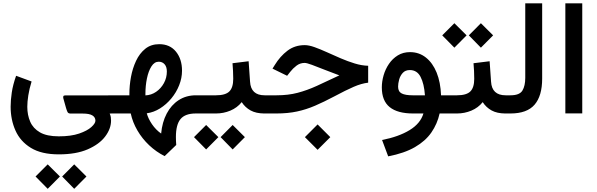

<svg xmlns="http://www.w3.org/2000/svg" viewBox="-20 -698 3673 1181"><path d="M341.8 251.5Q235.4 251.5 170.2 211.7Q105 171.9 75.2 105Q45.4 38.1 45.4 -42Q45.4 -82 52.5 -129.4Q59.6 -176.8 79.1 -231.9L174.3 -196.8Q160.2 -150.9 154.1 -111.3Q147.9 -71.8 147.9 -41Q147.9 9.3 165.8 50.5Q183.6 91.8 225.8 116.2Q268.1 140.6 341.8 140.6Q417 140.6 466.8 123.5Q516.6 106.4 541.7 83.7Q566.9 61 566.9 44.4Q566.9 23.4 548.3 12Q529.8 0.5 488.8 0.5H414.6Q399.9 0.5 395.3 -9Q390.6 -18.6 386.2 -33.7L369.6 -92.8Q367.7 -100.6 369.6 -106Q371.6 -111.3 382.8 -111.3H664.1V0.5H654.8Q660.2 12.7 661.6 22.5Q663.1 32.2 663.1 43.5Q663.1 93.8 627 141.6Q590.8 189.5 519.5 220.5Q448.2 251.5 341.8 251.5ZM436.5 313 511.7 387.7 436.5 463.4 362.3 387.7ZM273.4 313 348.6 387.7 273.4 463.4 198.7 387.7Z M645.5 -111.8H775.9V-121.6Q775.9 -171.4 785.6 -224.6Q795.4 -277.8 816.9 -323.7Q838.4 -369.6 873.5 -397.9Q908.7 -426.3 959.5 -426.3Q1024.9 -426.3 1062.3 -380.4Q1099.6 -334.5 1099.6 -263.2Q1099.6 -217.8 1082 -173.6Q1064.5 -129.4 1033.9 -92.5Q1003.4 -55.7 964.4 -31.2Q925.3 -6.8 882.8 -1Q891.6 31.7 915 66.2Q938.5 100.6 971.2 123.5Q977.5 53.7 1005.4 0.7Q1033.2 -52.2 1079.1 -82Q1125 -111.8 1185.1 -111.8H1201.2V0H1184.1Q1119.1 0 1090.6 34.2Q1062 68.4 1062 145Q1062 156.2 1062.5 168.7Q1063 181.2 1064 193.8L992.7 262.2Q940.9 236.3 897.7 195.6Q854.5 154.8 825.2 104.5Q795.9 54.2 784.2 0H645.5ZM956.5 -318.4Q929.7 -318.4 911.4 -289.6Q893.1 -260.7 883.8 -215.6Q874.5 -170.4 874.5 -121.6V-111.3Q910.6 -112.8 940.4 -133.3Q970.2 -153.8 988.3 -186.8Q1006.3 -219.7 1006.3 -258.3Q1006.3 -287.1 992.4 -302.7Q978.5 -318.4 956.5 -318.4Z M1181.2 -111.8H1308.6Q1366.7 -111.8 1390.6 -135.5Q1414.6 -159.2 1414.6 -212.9Q1414.6 -238.8 1413.3 -262.5Q1412.1 -286.1 1410.2 -309.1L1509.3 -321.3L1518.1 -195.8Q1522.9 -111.8 1607.9 -111.8H1618.2V0H1606.9Q1555.2 0 1521.5 -18.6Q1487.8 -37.1 1466.8 -69.8Q1439 -35.2 1397 -17.6Q1355 0 1308.6 0H1181.2ZM1411.1 70.8 1486.3 145.5 1411.1 221.2 1336.9 145.5ZM1248 70.8 1323.2 145.5 1248 221.2 1173.3 145.5Z M1933.6 67.4 2011.7 145.5 1933.6 223.6 1855.5 145.5ZM1598.6 -111.8H1681.6Q1752.4 -111.8 1810.3 -127Q1868.2 -142.1 1928.7 -169.7Q1989.3 -197.3 2067.4 -234.4Q2019.5 -252 1975.3 -269.5Q1931.2 -287.1 1898.9 -299.1Q1866.7 -311 1854 -311Q1825.7 -311 1803.5 -293.9Q1781.2 -276.9 1764.6 -255.4L1746.1 -231.9L1656.2 -275.9L1669.9 -297.9Q1703.1 -352.1 1748.3 -386.2Q1793.5 -420.4 1854.5 -420.4Q1879.9 -420.4 1914.8 -408Q1949.7 -395.5 1990.5 -377Q2031.2 -358.4 2075 -339.6Q2118.7 -320.8 2161.9 -307.6Q2205.1 -294.4 2244.6 -293.5V-189.5Q2203.1 -184.6 2155.8 -164.1Q2108.4 -143.6 2035.2 -104.5Q1972.7 -71.3 1918.2 -47.9Q1863.8 -24.4 1807.1 -12.2Q1750.5 0 1680.2 0H1598.6Z M2502 -377.4Q2557.6 -377.4 2599.6 -344.2Q2641.6 -311 2665.8 -251.5Q2689.9 -191.9 2692.9 -111.8H2742.2V0H2684.1Q2669.9 64 2633.5 116.7Q2597.2 169.4 2532.2 207Q2467.3 244.6 2367.7 263.7L2330.1 163.1Q2432.6 143.1 2499.5 102.3Q2566.4 61.5 2584.5 0H2521Q2425.3 0 2377 -39.1Q2328.6 -78.1 2328.6 -160.6Q2328.6 -196.8 2339.6 -234.9Q2350.6 -272.9 2372.6 -305.2Q2394.5 -337.4 2427 -357.4Q2459.5 -377.4 2502 -377.4ZM2518.1 -111.8H2593.8Q2588.9 -182.6 2567.1 -224.9Q2545.4 -267.1 2501 -267.1Q2473.1 -267.1 2457.3 -249.5Q2441.4 -231.9 2435.1 -208.3Q2428.7 -184.6 2428.7 -165Q2428.7 -134.3 2451.2 -123Q2473.6 -111.8 2518.1 -111.8Z M2938 -555.2 3013.2 -480.5 2938 -404.8 2863.8 -480.5ZM2774.9 -555.2 2850.1 -480.5 2774.9 -404.8 2700.2 -480.5ZM2722.7 -111.8H2791Q2849.1 -111.8 2873 -135.5Q2897 -159.2 2897 -212.9Q2897 -238.8 2895.8 -262.5Q2894.5 -286.1 2892.6 -309.1L2991.7 -321.3L3000.5 -195.8Q3005.4 -111.8 3090.3 -111.8H3100.6V0H3089.4Q3037.6 0 3003.9 -18.6Q2970.2 -37.1 2949.2 -69.8Q2921.4 -35.2 2879.4 -17.6Q2837.4 0 2791 0H2722.7Z M3081.1 -111.8H3120.1Q3175.8 -111.8 3193.4 -140.9Q3210.9 -169.9 3210.9 -219.2V-677.7H3314.9V-214.4Q3314.9 -108.4 3268.3 -54.2Q3221.7 0 3119.6 0H3081.1Z M3561.5 -677.7V-0.5H3457.5V-677.7Z"/></svg>

Font: Vazirmatn UI FD Medium
Style: Regular
Weight: 500
Designer: Saber Rastikerdar
Foundry: Saber Rastikerdar
Version: Version 33.003